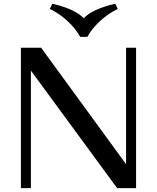

<svg xmlns="http://www.w3.org/2000/svg" viewBox="-20 -978 816 998"><path d="M88.6 0V-730H193.6L672.1 -74.1L635.3 -47.2V-730H687.3V0H588.9L119.1 -640.4L140.6 -647.6V0ZM579.4 -958.4 592 -931.8Q539.7 -905.6 498.5 -867.2Q457.3 -828.7 433.9 -786.3H396.9Q373.5 -828.7 332.2 -867.5Q291 -906.3 239.1 -931.8L251.7 -958.4Q289.7 -950.5 325.1 -937.2Q360.5 -923.9 388.1 -905.7Q415.6 -887.5 429.3 -864.3H400.9Q423.5 -900.2 474.3 -923.8Q525.2 -947.4 579.4 -958.4Z"/></svg>

Font: Savate ExtraLight
Style: Regular
Weight: 200
Designer: Max Esnée
Foundry: Plomb Type
Version: Version 2.000